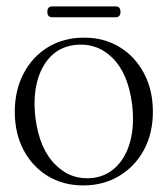

<svg xmlns="http://www.w3.org/2000/svg" viewBox="-20 -554 510 584"><path d="M236 -439.5Q296.5 -439.5 343.8 -410.8Q391 -382 418 -331Q445 -280 445 -214Q445 -148.5 417.8 -98Q390.5 -47.5 342.5 -18.8Q294.5 10 233 10Q172.5 10 125.5 -18.5Q78.5 -47 51.8 -97.5Q25 -148 25 -214Q25 -279.5 51.8 -330.5Q78.5 -381.5 126 -410.5Q173.5 -439.5 236 -439.5ZM264.5 -13Q306.5 -19 335.5 -48.8Q364.5 -78.5 376.8 -126.5Q389 -174.5 382 -235Q370 -331 321.8 -378.2Q273.5 -425.5 205.5 -417Q161.5 -411 132.8 -380.8Q104 -350.5 92.2 -302.2Q80.5 -254 88 -194.5Q100 -100.5 149 -52.5Q198 -4.5 264.5 -13ZM124 -518Q124 -534.5 139 -534.5H331.5Q346.5 -534.5 346.5 -518Q346.5 -501.5 331.5 -501.5H139Q124 -501.5 124 -518Z"/></svg>

Font: Fraunces 144pt S050 Light
Style: Regular
Weight: 300
Version: Version 1.000; ttfautohint (v1.8.3)